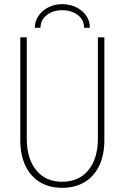

<svg xmlns="http://www.w3.org/2000/svg" viewBox="-20 -900 602 928"><path d="M280.3 7.8Q217.8 7.8 172.4 -20Q127 -47.9 102.5 -99.6Q78.1 -151.4 78.1 -222.7V-719.7H109.4V-230.5Q109.4 -133.3 155 -77.4Q200.7 -21.5 280.3 -21.5Q360.8 -21.5 407 -77.4Q453.1 -133.3 453.1 -230.5V-719.7H484.4V-222.7Q484.4 -151.4 459.7 -99.6Q435.1 -47.9 389.4 -20Q343.8 7.8 280.3 7.8ZM280.3 -879.9Q318.4 -879.9 349.1 -864.5Q379.9 -849.1 397.5 -823.2Q415 -797.4 414.1 -765.6H386.7Q386.7 -803.2 356.7 -826.9Q326.7 -850.6 280.3 -850.6Q235.8 -850.6 205.8 -826.9Q175.8 -803.2 175.8 -765.6H148.4Q148.4 -797.4 166 -823.2Q183.6 -849.1 213.4 -864.5Q243.2 -879.9 280.3 -879.9Z"/></svg>

Font: Reddit Mono ExtraLight
Style: Regular
Weight: 250
Monospace: yes
Designer: Stephen Hutchings
Foundry: Reddit
Version: Version 1.014